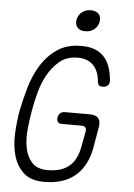

<svg xmlns="http://www.w3.org/2000/svg" viewBox="-62 -984 724 1040"><g transform="rotate(5 300.0 -464.0)"><path d="M418 -281Q421 -298 413.5 -304.5Q406 -311 390 -311H287Q271 -311 264.5 -319Q258 -327 260 -344Q263 -360 272.5 -368Q282 -376 299 -376H432Q466 -376 479.5 -359.5Q493 -343 487 -309L468 -200Q459 -148 438 -108.5Q417 -69 385.5 -42.5Q354 -16 311.5 -3Q269 10 218 10Q144 10 105 -26.5Q66 -63 50.5 -118.5Q35 -174 38.5 -239.5Q42 -305 52 -362Q64 -422 83 -488.5Q102 -555 136 -611Q170 -667 223 -704Q276 -741 355 -741Q398 -741 428 -729.5Q458 -718 478.5 -696Q499 -674 510 -643Q521 -612 525 -573Q528 -553 517.5 -542Q507 -531 487 -531Q474 -531 468.5 -536.5Q463 -542 461 -555Q457 -612 426.5 -644Q396 -676 341 -676Q282 -676 242.5 -643Q203 -610 177.5 -562.5Q152 -515 138.5 -461.5Q125 -408 118 -367Q110 -322 104.5 -267.5Q99 -213 108 -165.5Q117 -118 145.5 -86.5Q174 -55 232 -55Q305 -55 347.5 -90Q390 -125 403 -200ZM369 -822Q340 -822 326 -838Q312 -854 316 -880Q321 -906 341 -922Q361 -938 389 -938Q418 -938 432.5 -922Q447 -906 442 -880Q437 -854 417 -838Q397 -822 369 -822Z"/></g></svg>

Font: Maple Mono NL ExtraLight
Style: Italic
Weight: 275
Italic angle: -10°
Monospace: yes
Designer: subframe7536
Version: Version 7.000